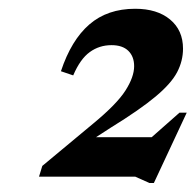

<svg xmlns="http://www.w3.org/2000/svg" viewBox="-20 -699 446 438"><path d="M406 -442 331 -281.5H321L288.5 -296H69L76.5 -320.5L192.5 -417Q246.5 -461.5 266.2 -492.5Q286 -523.5 286 -548Q286 -570 272.8 -583Q259.5 -596 234.5 -596Q206.5 -596 184.8 -580.2Q163 -564.5 147 -527L119 -536.5Q142.5 -607.5 183.8 -643.2Q225 -679 288.5 -679Q338.5 -679 368 -654.5Q397.5 -630 397.5 -588Q397.5 -560 384 -534.2Q370.5 -508.5 335 -478.8Q299.5 -449 233 -408L199 -386H326L389.5 -442Z"/></svg>

Font: Newsreader 16pt
Style: Bold Italic
Weight: 700
Italic angle: -17°
Designer: Hugues Gentile
Foundry: Production Type
Version: Version 1.003; ttfautohint (v1.8.3)